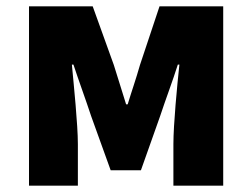

<svg xmlns="http://www.w3.org/2000/svg" viewBox="-20 -589 798 609"><path d="M72 0H227V-132C227 -194 214 -319 208 -384H213C229 -335 253 -270 269 -221L331 -49H427L488 -221C504 -270 528 -333 544 -384H549C542 -319 530 -194 530 -132V0H688V-569H486L424 -383C411 -337 397 -298 385 -258H380C368 -298 355 -337 341 -383L274 -569H72Z"/></svg>

Font: Noto Sans CJK JP Black
Style: Regular
Weight: 900
Designer: Ryoko NISHIZUKA (kana & ideographs); Paul D. Hunt (Latin, Greek & Cyrillic); Wenlong ZHANG (bopomofo); Sandoll Communica
Foundry: Adobe Systems Incorporated
Version: Version 1.004;PS 1.004;hotconv 1.0.82;makeotf.lib2.5.63406